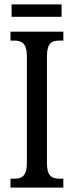

<svg xmlns="http://www.w3.org/2000/svg" viewBox="-20 -859 337 879"><path d="M33 -782H262V-839H33ZM28 0H270V-41H251C218 -41 195 -53 195 -111V-602C195 -662 217 -673 251 -673H270V-714H28V-673H47C78 -673 103 -662 103 -602V-110C103 -52 78 -41 47 -41H28Z"/></svg>

Font: Noto Serif Devanagari ExtraCondensed
Style: Regular
Weight: 400
Width: 2
Designer: Universal Thirst, Indian Type Foundry and the Monotype Design Team
Foundry: Monotype Imaging Inc.
Version: Version 2.004